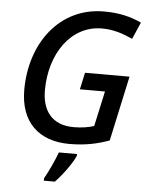

<svg xmlns="http://www.w3.org/2000/svg" viewBox="-62 -774 805 1044"><g transform="rotate(5 341.0 -251.5)"><path d="M337 10C429 10 493 -6 555 -28L632 -383H389L369 -291H506L464 -99C436 -90 399 -83 353 -83C233 -83 180 -160 180 -269C180 -470 292 -631 460 -631C525 -631 578 -612 628 -589L668 -681C608 -709 546 -724 463 -724C221 -724 68 -517 68 -262C68 -88 169 10 337 10ZM217 208V221H277C321 176 369 107 384 71V61H285C270 104 237 173 217 208Z"/></g></svg>

Font: Noto Sans Medium
Style: Italic
Weight: 500
Italic angle: -12°
Designer: Monotype Design Team
Foundry: Monotype Imaging Inc.
Version: Version 2.013